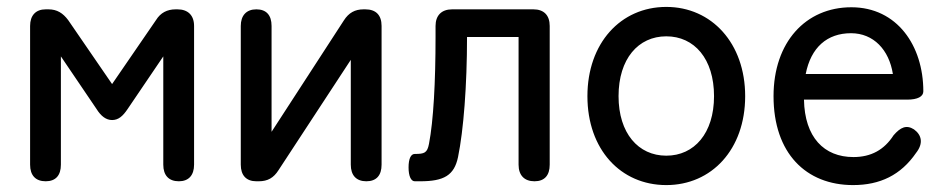

<svg xmlns="http://www.w3.org/2000/svg" viewBox="-20 -524 2737 555"><path d="M112 0C141 0 156 -17 156 -48V-361L259 -209C272 -188 287 -177 304 -177C322 -177 335 -188 349 -209L452 -361V-48C452 -17 468 0 497 0C525 0 541 -17 541 -48V-449C541 -480 523 -497 493 -497H488C463 -497 444 -487 431 -466L304 -281L177 -466C162 -486 145 -497 120 -497H112C83 -497 67 -479 67 -449V-48C67 -17 83 0 112 0Z M721 0H728C754 0 771 -10 785 -32L994 -351V-48C994 -17 1010 0 1039 0C1068 0 1083 -17 1083 -48V-449C1083 -480 1067 -497 1036 -497H1031C1006 -497 988 -487 974 -465L765 -143V-449C765 -480 750 -497 721 -497C692 -497 676 -479 676 -449V-48C676 -17 692 0 721 0Z M1179 0H1195C1263 0 1293 -17 1304 -70C1320 -148 1330 -277 1330 -417H1479V-48C1479 -17 1496 0 1525 0C1554 0 1569 -17 1569 -48V-449C1569 -480 1552 -497 1522 -497H1287C1256 -497 1239 -479 1239 -449V-418C1239 -287 1233 -175 1220 -108C1215 -82 1207 -79 1179 -79C1168 -79 1161 -66 1161 -40C1161 -15 1168 0 1179 0Z M1906 11C2037 11 2134 -92 2134 -246C2134 -399 2037 -504 1906 -504C1774 -504 1678 -399 1678 -246C1678 -92 1774 11 1906 11ZM1768 -246C1768 -354 1825 -419 1906 -419C1987 -419 2044 -354 2044 -246C2044 -139 1987 -74 1906 -74C1825 -74 1768 -139 1768 -246Z M2446 11C2524 11 2584 -18 2628 -82C2650 -110 2644 -134 2622 -150C2600 -164 2583 -156 2563 -133C2536 -91 2498 -70 2447 -70C2362 -70 2306 -127 2304 -236H2602C2633 -236 2649 -245 2649 -260C2649 -392 2573 -503 2441 -503C2309 -503 2216 -402 2216 -246C2216 -81 2310 11 2446 11ZM2309 -310C2324 -387 2371 -428 2440 -428C2505 -428 2550 -380 2561 -310Z"/></svg>

Font: 寒蝉半圆体
Style: Regular
Weight: 400
Designer: Yoshimichi Ohira & Warren
Foundry: ChillType
Version: Version 1.800;Glyphs 3.1.1 (3135)